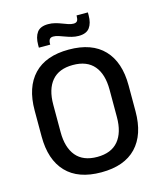

<svg xmlns="http://www.w3.org/2000/svg" viewBox="-121 -903 849 1005"><g transform="rotate(-15 303.5 -400.5)"><path d="M303.5 13Q178.5 13 113.8 -55Q49 -123 49 -249.5V-390Q49 -516 113.8 -584Q178.5 -652 303.5 -652Q428.5 -652 493.2 -584Q558 -516 558 -390V-249.5Q558 -123 493.2 -55Q428.5 13 303.5 13ZM303.5 -70.5Q379.5 -70.5 417.8 -116.2Q456 -162 456 -245.5V-394Q456 -478 417.8 -523.2Q379.5 -568.5 303.5 -568.5Q227.5 -568.5 189.2 -523.2Q151 -478 151 -394V-245.5Q151 -162 189.2 -116.2Q227.5 -70.5 303.5 -70.5ZM373.5 -707.5Q354.5 -707.5 336.5 -712.2Q318.5 -717 302 -723.2Q285.5 -729.5 270.8 -734.2Q256 -739 243 -739Q229 -739 223 -730.8Q217 -722.5 217 -706.5V-702H155.5V-717Q155.5 -759.5 173.2 -784Q191 -808.5 233.5 -808.5Q253 -808.5 271.2 -803.8Q289.5 -799 305.8 -792.5Q322 -786 336.8 -781.2Q351.5 -776.5 364 -776.5Q378.5 -776.5 384 -784.8Q389.5 -793 389.5 -809.5V-814H451V-798.5Q451 -756 433.2 -731.8Q415.5 -707.5 373.5 -707.5Z"/></g></svg>

Font: Anek Latin Medium Medium
Style: Regular
Weight: 500
Version: Version 1.003